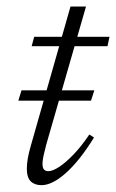

<svg xmlns="http://www.w3.org/2000/svg" viewBox="-20 -546 348 576"><path d="M35 -244 44.5 -275H263L253 -244ZM75 -407.5 82.5 -435.5H308.5L302.5 -407.5ZM107.5 -54.5Q107.5 -42.5 112 -37.5Q116.5 -32.5 125 -32.5Q138 -32.5 157.8 -45.5Q177.5 -58.5 201 -83Q224.5 -107.5 248 -142.5L262 -133.5Q239.5 -97 217.8 -70Q196 -43 176 -25.5Q156 -8 138 0.8Q120 9.5 104.5 9.5Q84 9.5 72.2 -2Q60.5 -13.5 60.5 -40Q60.5 -53 63.2 -69.8Q66 -86.5 72.5 -109L191.5 -526.5H238L119 -113Q115.5 -99.5 112.8 -88.2Q110 -77 108.8 -68.8Q107.5 -60.5 107.5 -54.5Z"/></svg>

Font: Newsreader 24pt Light
Style: Italic
Weight: 300
Italic angle: -17°
Designer: Hugues Gentile
Foundry: Production Type
Version: Version 1.003